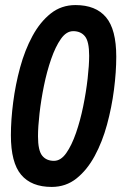

<svg xmlns="http://www.w3.org/2000/svg" viewBox="-20 -729 479 758"><path d="M184 9Q104 9 63.5 -39Q23 -87 23 -195Q23 -255 32 -325Q41 -395 59.5 -463Q78 -531 108 -586.5Q138 -642 180 -675.5Q222 -709 278 -709Q358 -709 398.5 -661Q439 -613 439 -505Q439 -445 430 -375Q421 -305 402.5 -237Q384 -169 354 -113.5Q324 -58 282 -24.5Q240 9 184 9ZM193 -94Q220 -94 241.5 -124.5Q263 -155 280 -204Q297 -253 308.5 -309.5Q320 -366 326 -419Q332 -472 332 -509Q332 -565 315.5 -585.5Q299 -606 269 -606Q242 -606 220.5 -575.5Q199 -545 182 -496Q165 -447 153.5 -390.5Q142 -334 136 -281Q130 -228 130 -191Q130 -135 146.5 -114.5Q163 -94 193 -94Z"/></svg>

Font: Georama Condensed SemiBold
Style: Italic
Weight: 600
Width: 3
Italic angle: -9°
Designer: Jean-Baptiste Levee
Foundry: Production Type
Version: Version 1.000